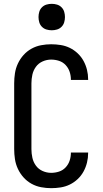

<svg xmlns="http://www.w3.org/2000/svg" viewBox="-20 -974 540 1002"><path d="M247 8Q221 8 194.5 3Q168 -2 144.5 -15Q121 -28 103 -48Q85 -68 73.5 -92.5Q62 -117 58 -143.5Q54 -170 54 -196V-539Q54 -565 58 -591.5Q62 -618 73.5 -642.5Q85 -667 103 -687Q121 -707 144.5 -720Q168 -733 194.5 -738Q221 -743 247 -743Q272 -743 297 -739Q322 -735 344.5 -724Q367 -713 385.5 -695.5Q404 -678 416 -656Q428 -634 434 -609.5Q440 -585 440 -559V-557H350V-558Q350 -579 343.5 -599Q337 -619 322.5 -634.5Q308 -650 288 -656.5Q268 -663 247 -663Q224 -663 202.5 -653.5Q181 -644 167.5 -625.5Q154 -607 149 -584.5Q144 -562 144 -539V-196Q144 -173 149 -150.5Q154 -128 167.5 -109.5Q181 -91 202.5 -81.5Q224 -72 247 -72Q268 -72 288 -78.5Q308 -85 322.5 -100.5Q337 -116 343.5 -136Q350 -156 350 -177V-178H440V-176Q440 -150 434 -125.5Q428 -101 416 -79Q404 -57 385.5 -39.5Q367 -22 344.5 -11Q322 0 297 4Q272 8 247 8ZM250 -816Q236 -816 222.5 -820Q209 -824 199 -834Q189 -844 185 -857.5Q181 -871 181 -885Q181 -899 185 -912.5Q189 -926 199 -936Q209 -946 222.5 -950Q236 -954 250 -954Q264 -954 277.5 -950Q291 -946 301 -936Q311 -926 315 -912.5Q319 -899 319 -885Q319 -871 315 -857.5Q311 -844 301 -834Q291 -824 277.5 -820Q264 -816 250 -816Z"/></svg>

Font: Iosevka SS10 Medium
Style: Regular
Weight: 500
Monospace: yes
Designer: Belleve Invis
Foundry: Belleve Invis
Version: Version 28.0.6; ttfautohint (v1.8.4)